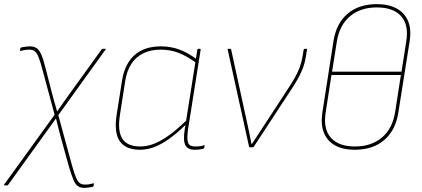

<svg xmlns="http://www.w3.org/2000/svg" viewBox="-52 -715 2050 932"><path d="M357 197Q340 197 327.5 189.5Q315 182 305 159Q295 136 282 92L246 -38Q239 -62 232.5 -89Q226 -116 220 -139H219Q203 -117 188 -96Q173 -75 157 -53L-13 183Q-15 185 -18 185H-30Q-31 185 -32 183.5Q-33 182 -32 181L213 -158L156 -370Q144 -416 135 -438Q126 -460 116 -467Q106 -474 90 -474Q79 -474 67.5 -472Q56 -470 48 -468Q44 -467 45 -473L46 -477Q47 -482 48.5 -483Q50 -484 52 -485Q63 -487 73.5 -488.5Q84 -490 93 -490Q114 -490 127 -480.5Q140 -471 150 -446.5Q160 -422 171 -377L199 -268Q205 -245 211.5 -221.5Q218 -198 225 -175H226Q243 -199 260 -223.5Q277 -248 294 -271L442 -476Q443 -478 447 -478H459Q464 -478 460 -474L231 -156L297 86Q309 129 318 149Q327 169 337 175Q347 181 360 181Q371 181 380.5 179.5Q390 178 401 175Q405 174 404 178L402 188Q401 190 400.5 190.5Q400 191 398 192Q388 194 377 195.5Q366 197 357 197Z M628 12Q558 12 529.5 -29.5Q501 -71 514 -156L540 -322Q553 -405 601 -447.5Q649 -490 729 -490Q776 -490 817.5 -475Q859 -460 905 -426L902 -409Q853 -444 813.5 -459Q774 -474 728 -474Q680 -474 644 -456.5Q608 -439 586 -405.5Q564 -372 556 -323L530 -156Q518 -79 542 -41.5Q566 -4 629 -4Q662 -4 696.5 -17.5Q731 -31 769.5 -59Q808 -87 852 -130L849 -109Q807 -68 769 -41Q731 -14 696.5 -1Q662 12 628 12ZM893 12Q859 12 847.5 -11Q836 -34 845 -89L849 -113L850 -120L897 -417L898 -424L906 -474Q907 -477 908.5 -477.5Q910 -478 911 -478H919Q923 -478 922 -474L861 -89Q854 -40 861 -22Q868 -4 894 -4Q908 -4 917.5 -5Q927 -6 938 -10Q942 -12 941 -7L939 2Q938 7 932 8Q925 9 915.5 10.5Q906 12 893 12Z M1160 0Q1158 0 1157 -3L1053 -475Q1052 -477 1053.5 -477.5Q1055 -478 1057 -478H1066Q1069 -478 1070 -475L1146 -126Q1152 -98 1158 -70.5Q1164 -43 1169 -15H1170Q1190 -45 1208.5 -73.5Q1227 -102 1246 -131L1340 -275Q1364 -311 1379 -337.5Q1394 -364 1403 -388.5Q1412 -413 1417 -443L1422 -474Q1423 -478 1427 -478H1434Q1436 -478 1437.5 -477.5Q1439 -477 1438 -474L1433 -442Q1429 -414 1420 -389Q1411 -364 1395.5 -335.5Q1380 -307 1355 -270L1180 -3Q1178 0 1174 0Z M1670 12Q1612 12 1574 -9.5Q1536 -31 1520 -71.5Q1504 -112 1513 -170L1567 -517Q1581 -603 1636 -649Q1691 -695 1777 -695Q1834 -695 1873 -674Q1912 -653 1929 -612.5Q1946 -572 1936 -512L1882 -171Q1869 -83 1813.5 -35.5Q1758 12 1670 12ZM1671 -4Q1750 -4 1801.5 -47Q1853 -90 1866 -171L1894 -351H1557L1529 -170Q1516 -89 1554 -46.5Q1592 -4 1671 -4ZM1560 -367H1897L1920 -514Q1933 -594 1895 -636.5Q1857 -679 1777 -679Q1698 -679 1647 -636Q1596 -593 1583 -513Z"/></svg>

Font: Sofia Sans Hairline
Style: Italic
Weight: 1
Italic angle: -9°
Designer: Botio Nikoltchev, Ani Petrova
Foundry: lettersoup
Version: Version 4.102